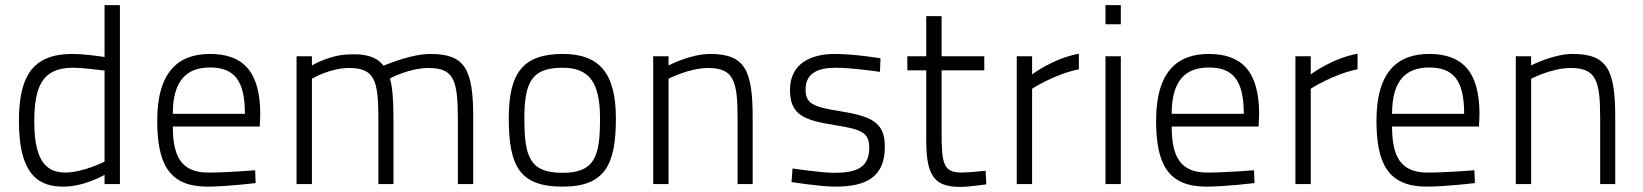

<svg xmlns="http://www.w3.org/2000/svg" viewBox="-20 -720 6427 751"><path d="M449 -700H389V-497C370 -500 307 -509 263 -509C106 -509 54 -420 54 -246C54 -20 145 10 229 10C310 10 389 -36 389 -36V0H449ZM235 -45C177 -46 114 -69 114 -244C114 -382 146 -455 265 -455C305 -455 369 -446 389 -444V-88C389 -88 309 -46 235 -45Z M795 -45C690 -45 656 -107 656 -225H996L998 -273C998 -441 930 -509 801 -509C679 -509 595 -441 595 -248C595 -81 640 9 789 10C867 10 980 -4 980 -4L978 -54C978 -54 868 -45 795 -45ZM656 -275C656 -405 710 -456 801 -456C895 -456 938 -407 938 -275Z M1200 0V-412C1200 -412 1270 -454 1345 -454C1444 -454 1460 -408 1460 -258V0H1519V-260C1519 -326 1515 -384 1505 -413C1508 -415 1582 -454 1657 -454C1758 -454 1771 -404 1771 -245V0H1831V-260C1831 -448 1800 -509 1664 -509C1591 -509 1504 -472 1480 -463C1462 -487 1435 -501 1396 -506C1380 -508 1361 -508 1340 -507C1267 -504 1200 -464 1200 -464V-500H1140V0Z M2181 -509C2026 -509 1970 -435 1970 -258C1970 -69 2013 10 2181 10C2348 10 2389 -78 2389 -257C2389 -432 2326 -509 2181 -509ZM2181 -44C2052 -44 2031 -106 2031 -258C2031 -407 2066 -455 2181 -455C2283 -455 2327 -400 2327 -257C2327 -114 2310 -44 2181 -44Z M2595 0V-412C2595 -412 2675 -454 2750 -454C2849 -454 2865 -405 2865 -259V0H2924V-260C2924 -446 2894 -509 2757 -509C2681 -509 2595 -464 2595 -464V-500H2535V0Z M3424 -492C3424 -492 3322 -509 3246 -509C3159 -509 3070 -477 3070 -368C3070 -272 3123 -250 3243 -231C3350 -214 3380 -202 3380 -142C3380 -64 3330 -44 3243 -44C3192 -44 3080 -61 3080 -61L3076 -8C3076 -8 3187 10 3248 10C3368 10 3441 -28 3441 -145C3441 -241 3392 -265 3261 -286C3156 -302 3131 -318 3131 -370C3131 -438 3186 -455 3249 -455C3314 -455 3422 -439 3422 -439Z M3830 -445V-500H3663V-657H3603V-500H3529V-445H3603V-170C3603 -26 3639 11 3737 11C3772 11 3838 1 3838 1L3835 -52C3835 -52 3770 -45 3742 -45C3671 -45 3663 -77 3663 -202V-445Z M3957 0H4017V-373C4017 -373 4105 -430 4200 -449V-510C4098 -491 4017 -429 4017 -429V-500H3957Z M4304 0H4364V-500H4304ZM4304 -625H4364V-700H4304Z M4702 -45C4597 -45 4563 -107 4563 -225H4903L4905 -273C4905 -441 4837 -509 4708 -509C4586 -509 4502 -441 4502 -248C4502 -81 4547 9 4696 10C4774 10 4887 -4 4887 -4L4885 -54C4885 -54 4775 -45 4702 -45ZM4563 -275C4563 -405 4617 -456 4708 -456C4802 -456 4845 -407 4845 -275Z M5047 0H5107V-373C5107 -373 5195 -430 5290 -449V-510C5188 -491 5107 -429 5107 -429V-500H5047Z M5564 -45C5459 -45 5425 -107 5425 -225H5765L5767 -273C5767 -441 5699 -509 5570 -509C5448 -509 5364 -441 5364 -248C5364 -81 5409 9 5558 10C5636 10 5749 -4 5749 -4L5747 -54C5747 -54 5637 -45 5564 -45ZM5425 -275C5425 -405 5479 -456 5570 -456C5664 -456 5707 -407 5707 -275Z M5969 0V-412C5969 -412 6049 -454 6124 -454C6223 -454 6239 -405 6239 -259V0H6298V-260C6298 -446 6268 -509 6131 -509C6055 -509 5969 -464 5969 -464V-500H5909V0Z"/></svg>

Font: TitilliumText22L
Style: 250 wt
Weight: 300
Designer: Campivisivi
Foundry: Campivisivi
Version: 1.000